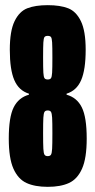

<svg xmlns="http://www.w3.org/2000/svg" viewBox="-20 -716 370 744"><path d="M14 -179Q14 -262 33 -300Q52 -338 92 -349V-353Q53 -365 35.5 -405.5Q18 -446 18 -523Q18 -596 36.5 -634Q55 -672 86 -684Q117 -696 165 -696Q213 -696 244 -684Q275 -672 293.5 -634Q312 -596 312 -523Q312 -446 294.5 -405.5Q277 -365 238 -353V-349Q278 -338 297 -300Q316 -262 316 -179Q316 -103 298 -62.5Q280 -22 247.5 -7Q215 8 165 8Q115 8 82.5 -7Q50 -22 32 -62.5Q14 -103 14 -179ZM183 -493Q183 -535 182 -551.5Q181 -568 177.5 -572.5Q174 -577 165 -577Q156 -577 152.5 -572.5Q149 -568 148 -551.5Q147 -535 147 -493Q147 -451 148 -434.5Q149 -418 152.5 -413Q156 -408 165 -408Q174 -408 177.5 -413Q181 -418 182 -434.5Q183 -451 183 -493ZM183 -200Q183 -243 182 -260Q181 -277 177.5 -282.5Q174 -288 165 -288Q156 -288 152.5 -282.5Q149 -277 148 -260Q147 -243 147 -200Q147 -157 148 -139.5Q149 -122 152.5 -116.5Q156 -111 165 -111Q174 -111 177.5 -116.5Q181 -122 182 -139.5Q183 -157 183 -200Z"/></svg>

Font: Saira Ultra Condensed Black
Style: Regular
Weight: 900
Width: 1
Designer: Hector Gatti with collaboration of the Omnibus-Type team
Foundry: Omnibus-Type
Version: Version 1.001; ttfautohint (v1.8)